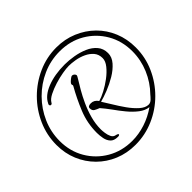

<svg xmlns="http://www.w3.org/2000/svg" viewBox="-169 -873 1091 1091"><g transform="rotate(-45 376.5 -327.0)"><path d="M340 28Q272 28 214 4Q156 -20 112.5 -63.5Q69 -107 45 -164.5Q21 -222 21 -289Q21 -368 52.5 -439Q84 -510 138.5 -564.5Q193 -619 263.5 -650.5Q334 -682 412 -682Q480 -682 538.5 -657.5Q597 -633 640.5 -590Q684 -547 708 -489Q732 -431 732 -363Q732 -284 700.5 -213.5Q669 -143 614.5 -88.5Q560 -34 489 -3Q418 28 340 28ZM343 -1Q395 -1 447.5 -18Q500 -35 547 -68Q517 -71 488.5 -93Q460 -115 434.5 -146Q409 -177 388 -207Q378 -221 364.5 -238Q351 -255 343 -264Q327 -270 314.5 -277Q302 -284 302 -303Q302 -319 327 -319Q353 -319 370 -294Q392 -300 423.5 -316.5Q455 -333 485 -355.5Q515 -378 535.5 -403.5Q556 -429 556 -453Q556 -483 539 -503Q522 -523 495.5 -535.5Q469 -548 440 -553Q411 -558 388 -558Q369 -558 337 -552.5Q305 -547 271 -536.5Q237 -526 209.5 -512Q182 -498 172 -481Q168 -472 161 -472Q152 -472 152 -482Q152 -487 155 -490Q175 -532 235.5 -556Q296 -580 378 -580Q411 -580 449.5 -573.5Q488 -567 521.5 -552.5Q555 -538 576.5 -513Q598 -488 598 -451Q598 -419 574 -391.5Q550 -364 514 -342.5Q478 -321 440 -306Q402 -291 374 -284Q388 -263 408 -229.5Q428 -196 452 -162Q476 -128 502.5 -104.5Q529 -81 554 -81Q569 -81 581.5 -93.5Q594 -106 601 -115Q649 -164 676 -228Q703 -292 703 -361Q703 -444 664.5 -510Q626 -576 560 -614.5Q494 -653 410 -653Q337 -653 272 -624Q207 -595 157 -544.5Q107 -494 78.5 -429Q50 -364 50 -292Q50 -210 88.5 -144Q127 -78 193.5 -39.5Q260 -1 343 -1ZM300 -75Q270 -75 255.5 -91Q241 -107 236.5 -130.5Q232 -154 232 -176Q232 -254 260.5 -324Q289 -394 326 -459Q327 -461 327 -463Q327 -465 327 -465Q325 -467 325 -473Q325 -478 332.5 -485.5Q340 -493 349 -499.5Q358 -506 362 -506Q370 -506 376.5 -500Q383 -494 383 -487Q383 -484 370 -463Q358 -444 340 -413Q322 -382 304 -343Q286 -304 274 -260.5Q262 -217 262 -174Q262 -163 264.5 -144Q267 -125 274.5 -109.5Q282 -94 297 -91Q315 -87 315 -81Q313 -75 302 -75Z"/></g></svg>

Font: Licorice
Style: Regular
Weight: 400
Designer: Robert E. Leuschke
Foundry: Robert E. Leuschke
Version: Version 1.010; ttfautohint (v1.8.3)